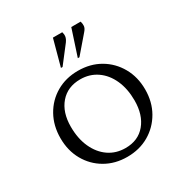

<svg xmlns="http://www.w3.org/2000/svg" viewBox="-185 -962 1082 1123"><g transform="rotate(-30 356.0 -401.0)"><path d="M355 10Q273 10 208.5 -27.5Q144 -65 107 -130.5Q70 -196 70 -280Q70 -364 107 -430Q144 -496 208.5 -533.5Q273 -571 355 -571Q438 -571 502.5 -533.5Q567 -496 604.5 -430Q642 -364 642 -280Q642 -196 604.5 -130.5Q567 -65 502.5 -27.5Q438 10 355 10ZM372 -40Q458 -40 507 -99Q556 -158 556 -255Q556 -334 529 -394Q502 -454 453.5 -487.5Q405 -521 342 -521Q256 -521 206 -463Q156 -405 156 -308Q156 -228 183.5 -167.5Q211 -107 259.5 -73.5Q308 -40 372 -40ZM278 -635 326 -812H389Q394 -797 392 -782Q390 -767 377 -749L289 -635ZM392 -635 450 -812H513Q518 -797 517 -781.5Q516 -766 501 -749L403 -635Z"/></g></svg>

Font: Spectral SC
Style: Regular
Weight: 400
Designer: Jean-Baptiste Levee
Foundry: Production Type
Version: Version 2.001